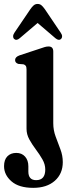

<svg xmlns="http://www.w3.org/2000/svg" viewBox="-49 -696 352 948"><path d="M214 -87.5Q214 -53 225.8 -21.5Q237.5 10 249.2 41Q261 72 261 104.5Q261 162 221.5 196.8Q182 231.5 115 231.5Q44.5 231.5 7.8 199.5Q-29 167.5 -29 124.5Q-29 92.5 -12.5 75.8Q4 59 31.5 59Q58.5 59 74.8 77.2Q91 95.5 91 125V151Q91 193.5 129.5 193.5Q174.5 193.5 174.5 141Q174.5 115.5 160.5 91Q146.5 66.5 128.2 42.2Q110 18 96 -7.2Q82 -32.5 82 -60V-353Q82 -366 78 -371.2Q74 -376.5 66.5 -378.5L41.5 -380.5Q25.5 -385.5 25.5 -399.5Q25.5 -414.5 47 -422.5L148.5 -456Q163 -461 172.2 -463.8Q181.5 -466.5 191 -466.5Q214 -466.5 214 -441.5ZM253.2 -504.5Q241.8 -493 225 -507L136.7 -582.5L48 -507Q31.6 -493 19.8 -504.5Q16 -508.5 15.8 -516.5Q15.6 -524.5 21.9 -534L100.5 -650Q109 -662.5 117.2 -669.5Q125.4 -676.5 136.7 -676.5Q148.1 -676.5 156.1 -669.5Q164 -662.5 172.9 -650L251.1 -534Q257.8 -524.5 257.6 -516.5Q257.4 -508.5 253.2 -504.5Z"/></svg>

Font: Fraunces 72pt Soft SemiBold
Style: Regular
Weight: 600
Version: Version 1.000;[b76b70a41]